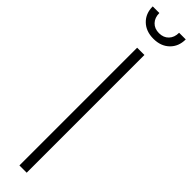

<svg xmlns="http://www.w3.org/2000/svg" viewBox="-319 -871 839 839"><g transform="rotate(45 101.0 -451.5)"><path d="M123.5 -727.5V0H78.6V-727.5ZM101.1 -805.2Q55.2 -805.2 27.1 -832.3Q-1 -859.4 -1 -903.3H40Q40 -874.5 56.6 -857.2Q73.2 -839.8 101.1 -839.8Q128.9 -839.8 145.5 -857.2Q162.1 -874.5 162.1 -903.3H203.1Q203.1 -859.4 175 -832.3Q147 -805.2 101.1 -805.2Z"/></g></svg>

Font: Inter Display Extra Light
Style: Regular
Weight: 200
Designer: Rasmus Andersson
Foundry: rsms
Version: Version 4.000;git-4fc901f